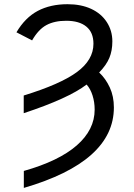

<svg xmlns="http://www.w3.org/2000/svg" viewBox="-20 -689 640 917"><path d="M523.9 -175.8Q523.9 83 93.8 208.5V127.4Q261.2 80.1 346.7 5.4Q432.1 -69.3 432.1 -165.5Q432.1 -201.2 421.9 -233.4Q411.6 -265.6 393.6 -285.2Q307.6 -219.2 93.3 -148.4V-232.9Q268.1 -286.6 347.2 -344.7Q426.3 -402.8 426.3 -480Q426.3 -534.2 392.3 -562Q358.4 -589.8 296.4 -589.8Q240.2 -589.8 201.9 -569.3Q163.6 -548.8 133.3 -496.1L58.6 -534.7Q100.1 -605 160.4 -637Q220.7 -668.9 302.7 -668.9Q367.2 -668.9 415.3 -646.7Q463.4 -624.5 490 -583.5Q516.6 -542.5 516.6 -491.2Q516.6 -446.8 502.2 -412.4Q487.8 -377.9 453.6 -342.8Q484.9 -313.5 504.4 -271.2Q523.9 -229 523.9 -175.8Z"/></svg>

Font: Liberation Mono
Style: Regular
Weight: 400
Monospace: yes
Designer: Steve Matteson
Foundry: Ascender Corporation
Version: Version 2.1.5